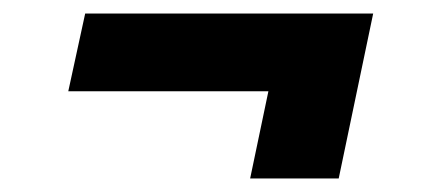

<svg xmlns="http://www.w3.org/2000/svg" viewBox="-20 -444 657 284"><path d="M532 -424 481 -180H350L377 -309H81L106 -424Z"/></svg>

Font: Nacelle Heavy
Style: Italic
Weight: 800
Italic angle: -12°
Designer: Sora Sagano
Foundry: Sora Sagano
Version: Version 1.000;FEAKit 1.0